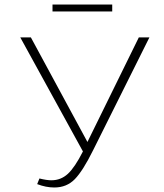

<svg xmlns="http://www.w3.org/2000/svg" viewBox="-20 -824 729 852"><path d="M478 -804V-773H213V-804ZM596 -658H643L393 -157Q348 -66 312 -29Q276 8 221 8Q184 8 145 -7L155 -32Q187 -24 208 -24Q250 -24 281 -52.5Q312 -81 348 -152L70 -658H117L368 -194Z"/></svg>

Font: EauTest Light
Style: Regular
Weight: 300
Designer: Christian Thalmann (Catharsis Fonts)
Version: Version 0.001;PS 000.001;hotconv 1.0.88;makeotf.lib2.5.64775